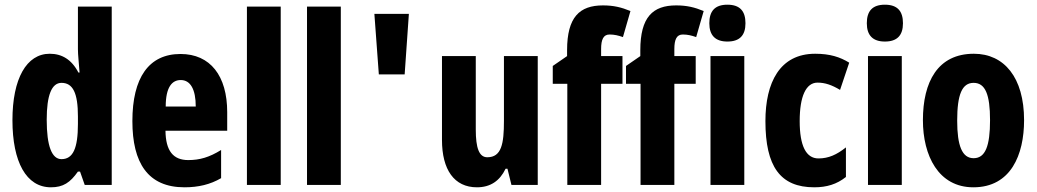

<svg xmlns="http://www.w3.org/2000/svg" viewBox="-20 -788 4417 818"><path d="M197 10C249 10 279 -10 312 -57H321L341 0H456V-760H312V-578C312 -553 316 -523 319 -479H314C285 -535 243 -559 192 -559C93 -559 33 -453 33 -276C33 -98 92 10 197 10ZM242 -110C201 -110 179 -165 179 -278C179 -382 200 -435 242 -435C291 -435 312 -391 312 -292V-260C312 -156 291 -110 242 -110Z M749 -558C614 -558 544 -457 544 -272C544 -94 610 10 766 10C825 10 876 -2 922 -29V-149C872 -118 831 -106 782 -106C718 -106 686 -145 685 -231H948V-310C948 -465 876 -558 749 -558ZM750 -447C791 -447 814 -408 814 -334H686C686 -417 713 -447 750 -447Z M1176 0V-760H1032V0Z M1432 0V-760H1288V0Z M1594 -471H1704L1722 -729H1575Z M2271 -549H2127V-273C2127 -176 2117 -118 2056 -118C2021 -118 2007 -158 2007 -236V-549H1863V-192C1863 -65 1915 10 2012 10C2069 10 2109 -17 2134 -69H2142L2159 0H2271Z M2632 -431V-549H2541V-579C2541 -620 2551 -641 2577 -641C2597 -641 2614 -637 2634 -630L2666 -741C2627 -757 2594 -765 2549 -765C2449 -765 2396 -715 2396 -574V-549L2335 -507V-431H2397V0H2541V-431Z M2944 -431V-549H2853V-579C2853 -620 2863 -641 2889 -641C2909 -641 2926 -637 2946 -630L2978 -741C2939 -757 2906 -765 2861 -765C2761 -765 2708 -715 2708 -574V-549L2647 -507V-431H2709V0H2853V-431Z M3079 -768C3026 -768 3002 -741 3002 -689C3002 -637 3028 -611 3079 -611C3131 -611 3156 -637 3156 -689C3156 -740 3133 -768 3079 -768ZM3151 -549H3007V0H3151Z M3449 10C3502 10 3545 -3 3584 -34V-160C3545 -129 3510 -113 3467 -113C3414 -113 3387 -167 3387 -272C3387 -378 3414 -436 3463 -436C3495 -436 3524 -426 3559 -405L3598 -521C3559 -545 3516 -559 3453 -559C3302 -559 3241 -436 3241 -272C3241 -79 3304 10 3449 10Z M3750 -768C3697 -768 3673 -741 3673 -689C3673 -637 3699 -611 3750 -611C3802 -611 3827 -637 3827 -689C3827 -740 3804 -768 3750 -768ZM3822 -549H3678V0H3822Z M4343 -276C4343 -458 4258 -559 4129 -559C3975 -559 3912 -439 3912 -276C3912 -125 3978 10 4127 10C4287 10 4343 -129 4343 -276ZM4058 -274C4058 -386 4079 -435 4128 -435C4178 -435 4198 -385 4198 -276C4198 -166 4178 -114 4128 -114C4079 -114 4058 -167 4058 -274Z"/></svg>

Font: Noto Sans Gurmukhi UI ExtraCondensed ExtraBold
Style: Regular
Weight: 800
Width: 2
Designer: Jelle Bosma - Monotype Design Team
Foundry: Monotype Imaging Inc.
Version: Version 2.004